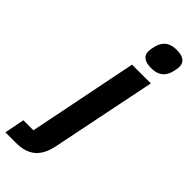

<svg xmlns="http://www.w3.org/2000/svg" viewBox="-401 -780 1013 1013"><g transform="rotate(45 105.5 -273.5)"><path d="M0 88H-75L-97 200H-18C79 200 126 152 144 61L263 -525H123ZM206 -583C273 -583 293 -620 302 -655C305 -667 308 -683 308 -695C308 -727 285 -747 236 -747C169 -747 149 -710 140 -675C137 -663 134 -647 134 -635C134 -603 157 -583 206 -583Z"/></g></svg>

Font: LVC Sans
Style: Bold Italic
Weight: 700
Italic angle: -11.31°
Designer: Mike Abbink, Paul van der Laan, Pieter van Rosmalen
Foundry: Bold Monday
Version: Version 3.0